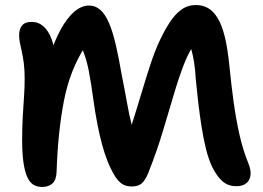

<svg xmlns="http://www.w3.org/2000/svg" viewBox="-20 -731 1044 763"><path d="M147 12Q128 12 113.5 3.5Q99 -5 89 -26Q79 -47 73.5 -83.5Q68 -120 68 -175Q68 -227 70.5 -269Q73 -311 75.5 -347.5Q78 -384 78 -418Q78 -454 74.5 -480.5Q71 -507 66.5 -526.5Q62 -546 59 -561.5Q56 -577 56 -591Q56 -615 67.5 -629.5Q79 -644 106 -644Q133 -644 153 -626Q173 -608 184.5 -577Q196 -546 199 -509L174 -500Q195 -565 220 -611.5Q245 -658 274 -683.5Q303 -709 334 -709Q359 -709 378.5 -692Q398 -675 413 -640Q428 -605 440 -553.5Q452 -502 464 -432Q476 -372 484.5 -324Q493 -276 503 -236Q513 -196 531 -157L481 -173Q498 -217 514 -268.5Q530 -320 546 -373.5Q562 -427 578.5 -477Q595 -527 613 -566Q633 -609 654 -641.5Q675 -674 700.5 -692.5Q726 -711 759 -711Q785 -711 806.5 -699Q828 -687 845 -659Q862 -631 873.5 -584Q885 -537 892 -466Q899 -394 908.5 -325Q918 -256 932 -194.5Q946 -133 967 -82Q978 -55 975.5 -34.5Q973 -14 958.5 -2.5Q944 9 919 9Q888 9 866 -9Q844 -27 824 -66Q809 -97 798.5 -139.5Q788 -182 780.5 -230.5Q773 -279 767.5 -326.5Q762 -374 758 -416Q756 -453 751.5 -482Q747 -511 740 -536Q733 -561 721 -587L761 -568Q732 -530 711 -475.5Q690 -421 670 -353Q650 -285 626.5 -207Q603 -129 569 -43Q557 -14 543 -2Q529 10 504 10Q480 10 464.5 -0.5Q449 -11 435 -34Q405 -84 385 -159Q365 -234 351 -335Q342 -403 332 -453.5Q322 -504 302 -548L319 -547Q258 -454 234 -330Q210 -206 205 -50Q204 -16 188.5 -2Q173 12 147 12Z"/></svg>

Font: Shantell Sans SemiBold
Style: Regular
Weight: 600
Designer: Stephen Nixon, Anya Danilova, Shantell Martin
Foundry: Arrow Type
Version: Version 1.011;[c5ecc13dd]